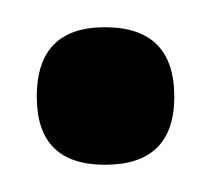

<svg xmlns="http://www.w3.org/2000/svg" viewBox="-20 -110 154 141"><path d="M57 11Q7 11 7 -39Q7 -90 57 -90Q108 -90 108 -39Q108 11 57 11Z"/></svg>

Font: Bricolage Grotesque 10pt Condensed Light
Style: Regular
Weight: 300
Width: 3
Designer: Mathieu Triay
Foundry: Atelier Triay
Version: Version 1.000; ttfautohint (v1.8.4.7-5d5b);gftools[0.9.32]